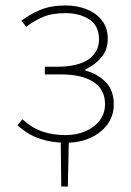

<svg xmlns="http://www.w3.org/2000/svg" viewBox="-20 -510 480 702"><path d="M204 172 202 -10H232L228 172ZM221 12Q171 12 126.5 -2.5Q82 -17 44 -52L62 -74Q98 -41 136.5 -28.5Q175 -16 220 -16Q259 -16 292 -30Q325 -44 344.5 -69.5Q364 -95 364 -129Q364 -183 321.5 -210.5Q279 -238 202 -238H144V-266H188Q265 -266 303.5 -293Q342 -320 342 -366Q342 -416 306.5 -439Q271 -462 220 -462Q171 -462 138.5 -448.5Q106 -435 76 -412L58 -434Q88 -457 126.5 -473.5Q165 -490 220 -490Q262 -490 297 -476Q332 -462 353 -435Q374 -408 374 -368Q374 -328 351 -300.5Q328 -273 292 -256V-252Q333 -242 364.5 -212Q396 -182 396 -128Q396 -87 373 -55.5Q350 -24 310.5 -6Q271 12 221 12Z"/></svg>

Font: Source Sans 3 Variable
Style: Regular
Weight: 200
Designer: Paul D. Hunt
Foundry: Adobe Systems Incorporated
Version: Version 3.026